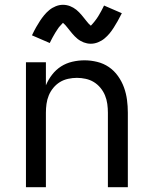

<svg xmlns="http://www.w3.org/2000/svg" viewBox="-20 -779 640 799"><path d="M88 0V-520H171V-424Q181 -448 197 -468.5Q213 -489 234 -502.5Q255 -516 280.5 -522Q306 -528 332 -528Q358 -528 384.5 -521.5Q411 -515 433 -500Q455 -485 471 -462.5Q487 -440 496 -415Q505 -390 508.5 -363.5Q512 -337 512 -310V0H429V-310Q429 -328 426.5 -346.5Q424 -365 417 -382Q410 -399 398 -413.5Q386 -428 370.5 -437.5Q355 -447 336.5 -451Q318 -455 300 -455Q282 -455 263.5 -451Q245 -447 229.5 -437.5Q214 -428 202 -413.5Q190 -399 183 -382Q176 -365 173.5 -346.5Q171 -328 171 -310V0ZM358 -597Q350 -597 342.5 -598.5Q335 -600 328.5 -602.5Q322 -605 315 -609Q308 -613 302.5 -617.5Q297 -622 291 -628Q285 -634 280.5 -639.5Q276 -645 271.5 -650.5Q267 -656 261.5 -663Q256 -670 251.5 -675Q247 -680 242 -684Q240 -682 236 -677.5Q232 -673 230 -671Q228 -669 225.5 -666Q223 -663 221 -659.5Q219 -656 216 -652Q213 -648 210.5 -643.5Q208 -639 205 -634Q202 -629 199 -623.5Q196 -618 193 -612Q190 -606 187 -600L113 -632Q122 -651 130.5 -666Q139 -681 147 -693Q155 -705 164 -716Q173 -727 185 -737Q197 -747 212 -753Q227 -759 242 -759Q250 -759 257.5 -757.5Q265 -756 271.5 -753.5Q278 -751 285 -747Q292 -743 297.5 -738.5Q303 -734 309 -728Q315 -722 319.5 -716.5Q324 -711 328.5 -705.5Q333 -700 338.5 -693Q344 -686 348.5 -681Q353 -676 358 -672Q360 -674 364 -678.5Q368 -683 370 -685.5Q372 -688 374.5 -691Q377 -694 379 -697Q381 -700 384 -704Q387 -708 389.5 -712.5Q392 -717 395 -722Q398 -727 401 -732.5Q404 -738 407 -744Q410 -750 413 -756L487 -724Q478 -706 469.5 -691Q461 -676 453 -663.5Q445 -651 436 -640Q427 -629 415 -619Q403 -609 388 -603Q373 -597 358 -597Z"/></svg>

Font: Iosevka Custom Extended
Style: Regular
Weight: 400
Width: 7
Monospace: yes
Designer: Belleve Invis
Foundry: Belleve Invis
Version: Version 11.2.4; ttfautohint (v1.8.4)